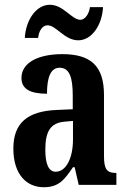

<svg xmlns="http://www.w3.org/2000/svg" viewBox="-20 -775 534 805"><path d="M308 -606C365 -606 408 -670 412 -745H357C354 -718 337 -692 317 -692C281 -692 246 -755 189 -755C131 -755 88 -690 84 -616H140C142 -643 157 -669 179 -669C216 -669 250 -606 308 -606ZM163 10C225 10 249 -19 286 -74H293L310 0H468V-50H465C428 -50 416 -66 416 -121V-377C416 -502 357 -548 241 -548C145 -548 70 -515 70 -448C70 -403 105 -382 177 -382C177 -450 192 -491 230 -491C272 -491 285 -449 285 -374V-317L218 -314C96 -309 36 -260 36 -152C36 -42 93 10 163 10ZM213 -55C183 -55 170 -90 170 -147C170 -222 190 -260 252 -265L286 -268V-191C286 -111 257 -55 213 -55Z"/></svg>

Font: Noto Serif Sinhala ExtraCondensed
Style: Bold
Weight: 700
Width: 2
Designer: Jelle Bosma - Monotype Design Team
Foundry: Monotype Imaging Inc.
Version: Version 2.007